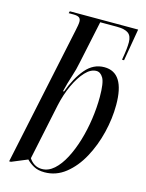

<svg xmlns="http://www.w3.org/2000/svg" viewBox="-116 -831 693 912"><g transform="rotate(15 230.0 -375.0)"><path d="M193 10Q161 10 139.5 -2Q118 -14 104 -29L27 3H18L162 -679Q165 -693 167 -704.5Q169 -716 169 -724Q169 -738 160.5 -744Q152 -750 132 -750H109L112 -760H448L421 -602H411Q417 -637 419 -655.5Q421 -674 421 -690Q421 -721 403.5 -734Q386 -747 347 -747H265L221 -539Q214 -502 201.5 -464.5Q189 -427 179 -385H184Q210 -456 248 -501Q286 -546 340 -546Q440 -546 440 -387Q440 -320 423 -250.5Q406 -181 374 -122Q342 -63 296 -26.5Q250 10 193 10ZM177 -2Q209 -2 236.5 -26.5Q264 -51 286 -93Q308 -135 323.5 -187Q339 -239 347 -295Q355 -351 355 -403Q355 -473 341.5 -496Q328 -519 308 -519Q280 -519 253.5 -490.5Q227 -462 205.5 -415.5Q184 -369 172 -314L114 -38Q124 -22 140 -12Q156 -2 177 -2Z"/></g></svg>

Font: Noto Serif Display ExtraCondensed
Style: Italic
Weight: 400
Width: 2
Italic angle: -12°
Designer: Monotype Design Team
Foundry: Monotype Imaging Inc.
Version: Version 2.009